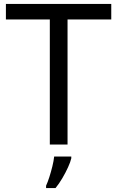

<svg xmlns="http://www.w3.org/2000/svg" viewBox="-20 -734 596 975"><path d="M323 0H233V-635H10V-714H545V-635H323ZM342 70Q338 88 325.5 115.5Q313 143 296.5 171Q280 199 262 221H214V209Q222 192 230.5 165.5Q239 139 246 110.5Q253 82 255 61H342Z"/></svg>

Font: Noto Sans Georgian
Style: Regular
Weight: 400
Designer: Monotype Design Team, Akaki Razmadze
Foundry: Google LLC
Version: Version 2.002